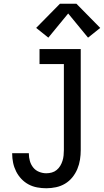

<svg xmlns="http://www.w3.org/2000/svg" viewBox="-20 -997 555 1025"><path d="M227 8Q203 8 178.5 3.5Q154 -1 132.5 -12.5Q111 -24 94 -42Q77 -60 66 -82Q55 -104 50 -128Q45 -152 45 -176Q45 -177 45 -177.5Q45 -178 45 -179H134Q134 -178 134 -178Q134 -178 134 -177Q134 -157 139.5 -137.5Q145 -118 157.5 -102.5Q170 -87 189 -79.5Q208 -72 227 -72Q242 -72 256.5 -76Q271 -80 282.5 -89.5Q294 -99 301.5 -111.5Q309 -124 313.5 -138Q318 -152 319.5 -167Q321 -182 321 -196V-655H191V-735H411V-196Q411 -170 407 -144.5Q403 -119 393 -95Q383 -71 366.5 -50.5Q350 -30 327.5 -16.5Q305 -3 279 2.5Q253 8 227 8ZM238 -796 173 -848 300 -977H388L515 -848L450 -796L344 -925Z"/></svg>

Font: Iosevka SS04 Medium
Style: Regular
Weight: 500
Monospace: yes
Designer: Belleve Invis
Foundry: Belleve Invis
Version: Version 19.0.0; ttfautohint (v1.8.4)